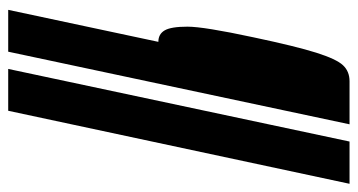

<svg xmlns="http://www.w3.org/2000/svg" viewBox="-222 -506 872 468"><g transform="rotate(90 214.0 -272.0)"><path d="M45 -293Q45 -333 71 -454Q93 -558 108.5 -607Q124 -656 139 -672Q154 -688 178 -688H283L106 144H4L82 -222Q63 -222 54 -237.5Q45 -253 45 -293ZM148 144 325 -688H428L250 144Z"/></g></svg>

Font: Saira Ultra Condensed ExtraBold
Style: Italic
Weight: 800
Width: 1
Italic angle: -12°
Designer: Hector Gatti with collaboration of the Omnibus-Type team
Foundry: Omnibus-Type
Version: Version 1.001; ttfautohint (v1.8)